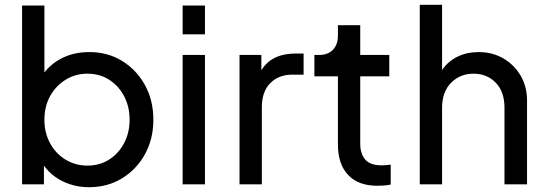

<svg xmlns="http://www.w3.org/2000/svg" viewBox="-20 -768 2277 800"><path d="M351 12Q428 12 488.5 -25Q549 -62 584 -125.5Q619 -189 619 -269Q619 -350 584 -413.5Q549 -477 489 -514Q429 -551 352 -551Q292 -551 244 -528.5Q196 -506 165 -466V-745H72V0H163V-78Q194 -35 243.5 -11.5Q293 12 351 12ZM344 -78Q294 -78 253 -103Q212 -128 188.5 -171.5Q165 -215 165 -269Q165 -324 188.5 -367Q212 -410 253 -435.5Q294 -461 344 -461Q395 -461 434.5 -436Q474 -411 497 -367.5Q520 -324 520 -269Q520 -215 497 -171.5Q474 -128 434.5 -103Q395 -78 344 -78Z M741 -625H834V-745H741ZM741 0H834V-539H741Z M978 0H1071V-321Q1071 -386 1106 -421.5Q1141 -457 1198 -457H1245V-545H1212Q1162 -545 1126 -527.5Q1090 -510 1069 -475V-539H978Z M1552 6Q1563 6 1579 5Q1595 4 1608 1V-82Q1599 -81 1589 -80Q1579 -79 1571 -79Q1522 -79 1501.5 -103.5Q1481 -128 1481 -169V-450H1602V-539H1481V-663H1388V-619Q1388 -582 1367 -560.5Q1346 -539 1310 -539H1290V-450H1388V-166Q1388 -84 1430.5 -39Q1473 6 1552 6Z M1729 0H1822V-319Q1822 -385 1859.5 -423Q1897 -461 1953 -461Q2009 -461 2045.5 -423.5Q2082 -386 2082 -319V0H2176V-349Q2176 -407 2149.5 -452.5Q2123 -498 2077.5 -524.5Q2032 -551 1974 -551Q1925 -551 1885.5 -531.5Q1846 -512 1822 -476V-748H1729Z"/></svg>

Font: Plus Jakarta Sans Medium
Style: Regular
Weight: 500
Designer: Gumpita Rahayu
Foundry: Tokotype
Version: Version 2.004; ttfautohint (v1.8.3)